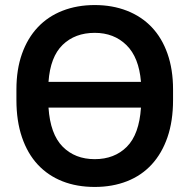

<svg xmlns="http://www.w3.org/2000/svg" viewBox="-20 -730 750 760"><path d="M355 10Q284 10 227 -12.5Q170 -35 129.5 -78.5Q89 -122 67 -186.5Q45 -251 45 -334V-376Q45 -455 67 -517Q89 -579 129.5 -622Q170 -665 227.5 -687.5Q285 -710 355 -710Q425 -710 482.5 -687.5Q540 -665 580.5 -622.5Q621 -580 643 -517.5Q665 -455 665 -376V-334Q665 -251 643 -187Q621 -123 580.5 -79Q540 -35 482.5 -12.5Q425 10 355 10ZM538 -406Q530 -503 480.5 -551.5Q431 -600 355 -600Q277 -600 228 -552.5Q179 -505 172 -406ZM355 -100Q433 -100 482 -149Q531 -198 538 -304H172Q179 -199 228 -149.5Q277 -100 355 -100Z"/></svg>

Font: PT Root UI Bold
Style: Regular
Weight: 700
Designer: Vitaly Kuzmin
Foundry: ParaType Ltd.
Version: Version 2.000G